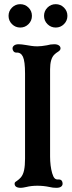

<svg xmlns="http://www.w3.org/2000/svg" viewBox="-20 -890 343 920"><path d="M50 -10Q50 -15 53.5 -18Q57 -21 62 -24Q66 -27 71 -31Q76 -35 80 -40Q91 -53 95.5 -75Q100 -97 100 -130V-538Q100 -596 90 -618Q80 -639 60 -638H58Q50 -638 45 -644Q40 -650 40 -658Q40 -666 47.5 -672Q55 -678 70 -678Q82 -678 106 -674Q117 -672 130.5 -670Q144 -668 159 -668Q178 -668 205 -673Q222 -678 240 -678Q254 -678 262 -672.5Q270 -667 270 -658Q270 -653 266.5 -649Q263 -645 258 -642Q248 -636 240 -628Q220 -608 220 -558V-140Q220 -95 230 -60Q235 -43 241.5 -36Q248 -29 260 -30H262Q271 -30 275.5 -24.5Q280 -19 280 -10Q280 -1 272.5 4.5Q265 10 250 10Q241 10 233 9Q225 8 217 6Q189 0 159 0Q130 0 106 6Q88 10 80 10Q50 10 50 -10ZM21 -814Q21 -837.2 37.4 -853.6Q53.8 -870 77 -870Q100.2 -870 116.6 -853.6Q133 -837.2 133 -814Q133 -790.8 116.6 -774.4Q100.2 -758 77 -758Q53.8 -758 37.4 -774.4Q21 -790.8 21 -814ZM191 -814Q191 -837.2 207.4 -853.6Q223.8 -870 247 -870Q270.2 -870 286.6 -853.6Q303 -837.2 303 -814Q303 -790.8 286.6 -774.4Q270.2 -758 247 -758Q223.8 -758 207.4 -774.4Q191 -790.8 191 -814Z"/></svg>

Font: Raigarh
Style: Regular
Weight: 400
Designer: jaikishan Patel
Foundry: MagicType
Version: Version 1.000;FEAKit 1.0